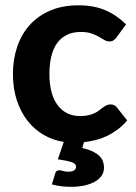

<svg xmlns="http://www.w3.org/2000/svg" viewBox="-20 -544 525 742"><path d="M471.5 -78.5Q453.5 -57.5 433.5 -42.8Q413.5 -28 392.2 -18Q371 -8 348.8 -2.5Q326.5 3 304.5 5.5L298 28Q322 33.5 338 41.2Q354 49 363.8 58.5Q373.5 68 377.8 79.5Q382 91 382 103.5Q382 121 372.8 134.8Q363.5 148.5 346.8 158Q330 167.5 306.5 172.8Q283 178 254.5 178Q234 178 216.2 175.8Q198.5 173.5 180.5 168.5L193.5 126Q196.5 114 209 114Q216 114 224 116.8Q232 119.5 245 119.5Q260 119.5 267 114Q274 108.5 274 101Q274 88.5 257.2 82.8Q240.5 77 203.5 71.5L226.5 4.5Q185 -2 149.2 -22.5Q113.5 -43 87 -76.5Q60.5 -110 45.2 -155.8Q30 -201.5 30 -258.5Q30 -315 46.5 -363.5Q63 -412 95 -447.5Q127 -483 174.2 -503.2Q221.5 -523.5 283.5 -523.5Q342.5 -523.5 387 -504.5Q431.5 -485.5 467 -449.5L431 -400.5Q425 -392.5 419 -388.2Q413 -384 402 -384Q392 -384 382.8 -389.8Q373.5 -395.5 361.5 -402.2Q349.5 -409 333 -414.8Q316.5 -420.5 292 -420.5Q261 -420.5 238.2 -409.2Q215.5 -398 200.5 -377Q185.5 -356 178.2 -326Q171 -296 171 -258.5Q171 -179.5 202.8 -137.5Q234.5 -95.5 289.5 -95.5Q308.5 -95.5 322.2 -98.8Q336 -102 346.2 -107Q356.5 -112 364 -118Q371.5 -124 378.2 -129Q385 -134 391.8 -137.2Q398.5 -140.5 407 -140.5Q423 -140.5 432 -128.5Z"/></svg>

Font: Lato
Style: Regular
Weight: 800
Designer: Lukasz Dziedzic with Adam Twardoch and Botio Nikoltchev
Foundry: tyPoland Lukasz Dziedzic
Version: Version 2.015; 2015-08-06; http://www.latofonts.com/; ttfaut